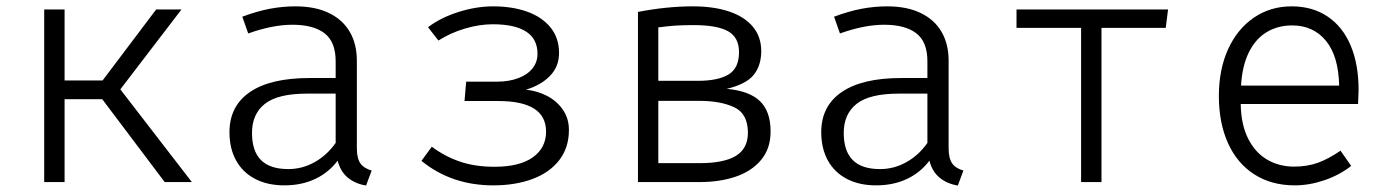

<svg xmlns="http://www.w3.org/2000/svg" viewBox="-20 -568 4348 599"><path d="M181.5 0H117.9V-538.5H181.5V-316.9H300L467.2 -538.5H546.2L355.4 -289.2L578.5 0H493.8L299 -258.5H181.5Z M1093.3 -106.2Q1093.3 -74.4 1104.1 -58.7Q1114.9 -43.1 1139.5 -35.9L1122.1 10.8Q1089.2 5.6 1065.9 -13.1Q1042.6 -31.8 1033.3 -66.7Q1005.1 -29.2 962.8 -9.5Q920.5 10.3 867.2 10.3Q814.4 10.3 775.6 -10Q736.9 -30.3 716.4 -67.7Q695.9 -105.1 695.9 -155.4Q695.9 -237.4 760 -281Q824.1 -324.6 945.6 -324.6H1027.2V-376.9Q1027.2 -437.4 992.6 -464.1Q957.9 -490.8 892.3 -490.8Q830.3 -490.8 754.4 -463.6L735.9 -515.9Q782.6 -533.3 822.6 -540.8Q862.6 -548.2 901.5 -548.2Q963.6 -548.2 1006.7 -527.2Q1049.7 -506.2 1071.5 -468.2Q1093.3 -430.3 1093.3 -379ZM1027.2 -122.1V-275.9H937.9Q846.7 -275.9 806.4 -244.1Q766.2 -212.3 766.2 -153.3Q766.2 -96.9 794.1 -68.7Q822.1 -40.5 879.5 -40.5Q923.1 -40.5 961.5 -62.1Q1000 -83.6 1027.2 -122.1Z M1531.3 -313.3Q1568.7 -313.3 1597.4 -324.4Q1626.2 -335.4 1641.5 -354.9Q1656.9 -374.4 1656.9 -400Q1656.9 -446.7 1621.3 -469.5Q1585.6 -492.3 1517.4 -492.3Q1475.9 -492.3 1430.8 -479Q1385.6 -465.6 1347.7 -441.5L1315.4 -483.1Q1354.4 -512.8 1410 -530.5Q1465.6 -548.2 1519 -548.2Q1576.9 -548.2 1623.3 -532.1Q1669.7 -515.9 1696.9 -483.1Q1724.1 -450.3 1724.1 -402.6Q1724.1 -360 1695.6 -331Q1667.2 -302.1 1621 -288.2Q1655.9 -284.6 1686.4 -269Q1716.9 -253.3 1735.9 -225.9Q1754.9 -198.5 1754.9 -162.6Q1754.9 -107.2 1724.6 -68.2Q1694.4 -29.2 1641 -9.5Q1587.7 10.3 1519 10.3Q1388.2 10.3 1294.9 -66.2L1327.2 -110.3Q1366.7 -80.5 1414.1 -64.1Q1461.5 -47.7 1522.6 -47.7Q1601 -47.7 1642.3 -77.2Q1683.6 -106.7 1683.6 -157.4Q1683.6 -252.8 1534.9 -252.8H1429.2L1434.4 -313.3Z M2384.1 -157.9Q2384.1 -104.6 2354.6 -69.2Q2325.1 -33.8 2275.4 -16.9Q2225.6 0 2163.6 0H1970.3V-530.8Q2060 -548.2 2141.5 -548.2Q2207.7 -548.2 2255.6 -531.8Q2303.6 -515.4 2329.2 -484.1Q2354.9 -452.8 2354.9 -408.7Q2354.9 -364.1 2331.8 -334.9Q2308.7 -305.6 2247.2 -290.8Q2317.4 -284.6 2350.8 -252.6Q2384.1 -220.5 2384.1 -157.9ZM2033.8 -482.6V-315.9H2157.9Q2220 -315.9 2252.8 -335.6Q2285.6 -355.4 2285.6 -405.1Q2285.6 -451.3 2251.5 -470.5Q2217.4 -489.7 2143.6 -489.7Q2111.8 -489.7 2088.5 -488.2Q2065.1 -486.7 2033.8 -482.6ZM2162.6 -59Q2238.5 -59 2275.9 -81.8Q2313.3 -104.6 2313.3 -153.8Q2313.3 -213.3 2270.8 -233.3Q2228.2 -253.3 2162.6 -253.3H2033.8V-59Z M2939.5 -106.2Q2939.5 -74.4 2950.3 -58.7Q2961 -43.1 2985.6 -35.9L2968.2 10.8Q2935.4 5.6 2912.1 -13.1Q2888.7 -31.8 2879.5 -66.7Q2851.3 -29.2 2809 -9.5Q2766.7 10.3 2713.3 10.3Q2660.5 10.3 2621.8 -10Q2583.1 -30.3 2562.6 -67.7Q2542.1 -105.1 2542.1 -155.4Q2542.1 -237.4 2606.2 -281Q2670.3 -324.6 2791.8 -324.6H2873.3V-376.9Q2873.3 -437.4 2838.7 -464.1Q2804.1 -490.8 2738.5 -490.8Q2676.4 -490.8 2600.5 -463.6L2582.1 -515.9Q2628.7 -533.3 2668.7 -540.8Q2708.7 -548.2 2747.7 -548.2Q2809.7 -548.2 2852.8 -527.2Q2895.9 -506.2 2917.7 -468.2Q2939.5 -430.3 2939.5 -379ZM2873.3 -122.1V-275.9H2784.1Q2692.8 -275.9 2652.6 -244.1Q2612.3 -212.3 2612.3 -153.3Q2612.3 -96.9 2640.3 -68.7Q2668.2 -40.5 2725.6 -40.5Q2769.2 -40.5 2807.7 -62.1Q2846.2 -83.6 2873.3 -122.1Z M3151.3 -538.5H3624.1L3616.9 -481H3416.4V0H3352.8V-481H3151.3Z M3850.8 -243.6Q3851.8 -178.5 3874.4 -134.6Q3896.9 -90.8 3934.1 -69.5Q3971.3 -48.2 4016.9 -48.2Q4057.9 -48.2 4091 -60Q4124.1 -71.8 4162.1 -97.9L4195.4 -50.3Q4158.5 -21.5 4111.5 -5.6Q4064.6 10.3 4019.5 10.3Q3946.2 10.3 3892.6 -24.4Q3839 -59 3810.8 -122.1Q3782.6 -185.1 3782.6 -268.7Q3782.6 -350.3 3811 -413.6Q3839.5 -476.9 3891.3 -512.6Q3943.1 -548.2 4009.7 -548.2Q4074.4 -548.2 4121.5 -516.7Q4168.7 -485.1 4193.6 -426.4Q4218.5 -367.7 4218.5 -287.7Q4218.5 -275.9 4216.9 -243.6ZM3851.8 -301H4157.9Q4155.9 -393.3 4116.4 -441Q4076.9 -488.7 4011.3 -488.7Q3966.7 -488.7 3932.1 -467.9Q3897.4 -447.2 3876.4 -405.1Q3855.4 -363.1 3851.8 -301Z"/></svg>

Font: Fira Code Fixed Light
Style: Regular
Weight: 300
Monospace: yes
Designer: Carrois Corporate, Edenspiekermann AG, Nikita Prokopov
Foundry: Carrois Corporate, Edenspiekermann AG, Nikita Prokopov
Version: Version 5.002